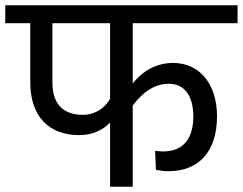

<svg xmlns="http://www.w3.org/2000/svg" viewBox="-40 -709 922 729"><path d="M-20 -621H75V-396C75 -269 144 -196 260 -196C309 -196 349 -213 378 -244V0H464V-308C508 -368 556 -391 601 -391C662 -391 694 -343 694 -267C694 -185 658 -134 579 -134C570 -134 560 -135 549 -136L552 -64C568 -61 584 -59 600 -59C713 -59 784 -132 784 -267C784 -389 719 -470 617 -470C557 -470 503 -442 464 -392V-621H862V-689H-20ZM378 -621V-334C358 -298 320 -273 275 -273C199 -273 159 -315 159 -396V-621Z"/></svg>

Font: FiraGO Unicode
Style: Regular
Weight: 400
Designer: bBox Type
Foundry: bBox Type GmbH
Version: Version 1.001;PS 001.001;hotconv 1.0.88;makeotf.lib2.5.64775